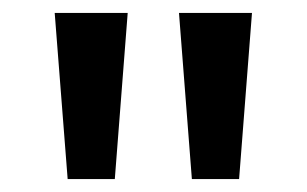

<svg xmlns="http://www.w3.org/2000/svg" viewBox="-20 -734 476 298"><path d="M178.2 -713.9 158.2 -456.1H85L64.9 -713.9ZM371.1 -713.9 351.1 -456.1H277.8L257.8 -713.9Z"/></svg>

Font: f42954597008400   
Style: Regular
Weight: 600
Foundry: Ascender Corporation
Version: Version 1.10